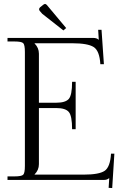

<svg xmlns="http://www.w3.org/2000/svg" viewBox="-20 -911 625 972"><path d="M18 0V-18H53Q89 -18 97.5 -26.5Q106 -35 106 -71V-648Q106 -684 97.5 -692.5Q89 -701 53 -701H18V-719H452Q470 -719 479 -710H480L477 -760H494L506 -586H488Q484 -654 454 -673Q424 -692 346 -692H155V-691Q177 -669 177 -639V-391H265Q311 -391 328 -410Q345 -429 345 -497H363V-257H345Q345 -325 328 -344.5Q311 -364 265 -364H177V-80Q177 -50 155 -28V-27H404Q481 -27 509.5 -46Q538 -65 542 -133H559L548 41L530 40L533 -9H532Q523 0 505 0ZM199 -887Q205 -891 208 -891Q212 -891 217 -886L315 -769L301 -757L194 -841L181 -856Q178 -860 178 -864Q178 -870 183 -874Z"/></svg>

Font: Foglihten068fMac
Style: Regular
Weight: 500
Designer: gluk (gluksza@wp.pl)
Foundry: gluk (gluksza@wp.pl)
Version: Version 0.68